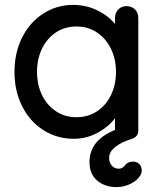

<svg xmlns="http://www.w3.org/2000/svg" viewBox="-20 -556 654 783"><path d="M558 140Q558 155 543.5 171Q529 187 505 197Q481 207 455 207Q408 207 376.5 180.5Q345 154 345 105Q345 16 449 -26V-74Q423 -39 378 -14.5Q333 10 281 10Q213 10 157.5 -25Q102 -60 70.5 -122.5Q39 -185 39 -263Q39 -341 70.5 -403.5Q102 -466 157 -501Q212 -536 278 -536Q331 -536 376.5 -514Q422 -492 449 -458V-482Q449 -503 462 -517Q475 -531 496 -531Q517 -531 530.5 -517.5Q544 -504 544 -482V-23Q544 2 516 11Q476 23 450.5 43Q425 63 425 87Q425 108 436.5 120Q448 132 464 132Q479 132 488 120Q500 103 523 103Q538 103 548 113Q558 123 558 140ZM453 -263Q453 -315 432.5 -357Q412 -399 375.5 -423.5Q339 -448 292 -448Q245 -448 208.5 -424Q172 -400 151.5 -358Q131 -316 131 -263Q131 -210 151.5 -168Q172 -126 208.5 -102Q245 -78 292 -78Q339 -78 375.5 -102Q412 -126 432.5 -168Q453 -210 453 -263Z"/></svg>

Font: Quicksand Medium
Style: Regular
Weight: 500
Designer: Andrew Paglinawan
Foundry: Andrew Paglinawan
Version: Version 3.000